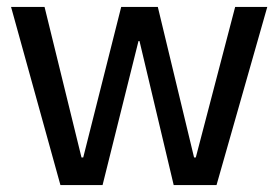

<svg xmlns="http://www.w3.org/2000/svg" viewBox="-20 -536 806 556"><path d="M155 0 12 -516H109L216 -80H221L331 -516H437L542 -80H547L661 -516H754L607 0H483L384 -417H381L277 0Z"/></svg>

Font: Bricolage Grotesque 96pt
Style: Regular
Weight: 400
Version: Version 1.001;gftools[0.9.33.dev8+g029e19f]